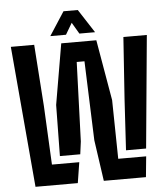

<svg xmlns="http://www.w3.org/2000/svg" viewBox="-63 -1030 944 1085"><g transform="rotate(-5 409.5 -487.0)"><path d="M481.5 0 448 -233 431.5 -682.5H387.5L371.5 -233L362 -161H246.5L250.5 -450.5L309.5 -795H508.5L568 -450.5L573.5 -117H732L720.5 0ZM94 0 24 -800H156.5L181 -450.5L197.5 -117H352.5L334 0ZM621.5 -161 638.5 -450.5 662.5 -800H795.5L735.5 -161ZM251.5 -841 338 -974.5H419L505.5 -841H416.5L378.5 -905.5L340.5 -841Z"/></g></svg>

Font: Big Shoulders Stencil Text Thin ExtraBold
Style: Regular
Weight: 800
Version: Version 2.001